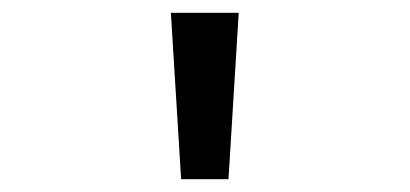

<svg xmlns="http://www.w3.org/2000/svg" viewBox="-20 -759 640 300"><path d="M247 -739H353L337 -479H263Z"/></svg>

Font: Fira Mono
Style: Regular
Weight: 400
Designer: Carrois Corporate & Edenspiekermann AG
Foundry: Carrois Corporate GbR & Edenspiekermann AG
Version: Version 3.206